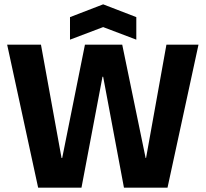

<svg xmlns="http://www.w3.org/2000/svg" viewBox="-20 -866 949 886"><path d="M156 0 13 -660H169L264 -137H267L372 -660H544L652 -137H654L748 -660H896L753 0H552L456 -512H453L356 0ZM303 -683V-787L456 -846L609 -787V-683L456 -741Z"/></svg>

Font: Bricolage Grotesque 96pt Bricolage Grotesque 48pt Regular
Style: Bold
Weight: 700
Designer: Mathieu Triay
Foundry: Atelier Triay
Version: Version 1.001; ttfautohint (v1.8.4.7-5d5b);gftools[0.9.33.de